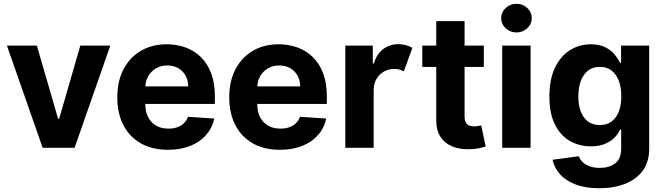

<svg xmlns="http://www.w3.org/2000/svg" viewBox="-20 -789 3546 1025"><path d="M568.9 -545.5 378.2 0H207.7L17 -545.5H176.8L290.1 -155.2H295.8L408.7 -545.5Z M876.8 10.7Q792.6 10.7 732.1 -23.6Q671.5 -57.9 638.8 -120.9Q606.2 -183.9 606.2 -270.2Q606.2 -354.4 638.8 -418Q671.5 -481.5 731 -517Q790.5 -552.6 870.7 -552.6Q924.7 -552.6 971.4 -535.3Q1018.1 -518.1 1053.1 -483.7Q1088.1 -449.2 1107.6 -397.2Q1127.1 -345.2 1127.1 -275.6V-234H666.5V-327.8H984.7Q984.7 -360.4 970.5 -385.7Q956.3 -410.9 931.3 -425.2Q906.2 -439.6 873.2 -439.6Q838.8 -439.6 812.3 -423.8Q785.9 -408 771 -381.6Q756 -355.1 755.7 -322.8V-233.7Q755.7 -193.2 770.8 -163.7Q785.9 -134.2 813.6 -118.3Q841.3 -102.3 879.3 -102.3Q904.5 -102.3 925.4 -109.4Q946.4 -116.5 961.3 -130.7Q976.2 -144.9 984 -165.5L1123.9 -156.2Q1113.3 -105.8 1080.4 -68.4Q1047.6 -30.9 995.9 -10.1Q944.2 10.7 876.8 10.7Z M1474.4 10.7Q1390.3 10.7 1329.7 -23.6Q1269.2 -57.9 1236.5 -120.9Q1203.8 -183.9 1203.8 -270.2Q1203.8 -354.4 1236.5 -418Q1269.2 -481.5 1328.7 -517Q1388.1 -552.6 1468.4 -552.6Q1522.4 -552.6 1569.1 -535.3Q1615.8 -518.1 1650.7 -483.7Q1685.7 -449.2 1705.3 -397.2Q1724.8 -345.2 1724.8 -275.6V-234H1264.2V-327.8H1582.4Q1582.4 -360.4 1568.2 -385.7Q1554 -410.9 1528.9 -425.2Q1503.9 -439.6 1470.9 -439.6Q1436.4 -439.6 1410 -423.8Q1383.5 -408 1368.6 -381.6Q1353.7 -355.1 1353.3 -322.8V-233.7Q1353.3 -193.2 1368.4 -163.7Q1383.5 -134.2 1411.2 -118.3Q1438.9 -102.3 1476.9 -102.3Q1502.1 -102.3 1523.1 -109.4Q1544 -116.5 1558.9 -130.7Q1573.9 -144.9 1581.7 -165.5L1721.6 -156.2Q1710.9 -105.8 1678.1 -68.4Q1645.2 -30.9 1593.6 -10.1Q1541.9 10.7 1474.4 10.7Z M1823.5 0V-545.5H1970.2V-450.3H1975.9Q1990.8 -501.1 2025.9 -527.2Q2061.1 -553.3 2106.9 -553.3Q2128.9 -553.3 2147.7 -547.9Q2166.5 -542.6 2181.5 -533.4L2136 -408.4Q2125.4 -413.7 2112.7 -417.4Q2100.1 -421.2 2084.5 -421.2Q2054 -421.2 2029.1 -406.8Q2004.3 -392.4 1989.7 -367.2Q1975.1 -342 1974.8 -308.6V0Z M2562.9 -545.5V-431.8H2234.4V-545.5ZM2308.9 -676.1H2460.2V-167.6Q2460.2 -146.7 2466.6 -135.1Q2473 -123.6 2484.6 -119Q2496.1 -114.3 2511.4 -114.3Q2522 -114.3 2532.7 -116.3Q2543.3 -118.3 2549 -119.3L2572.8 -6.7Q2561.4 -3.2 2540.8 1.6Q2520.2 6.4 2490.8 7.5Q2436.1 9.6 2395.1 -7.1Q2354 -23.8 2331.3 -58.9Q2308.6 -94.1 2308.9 -147.7Z M2661.2 0V-545.5H2812.5V0ZM2737.2 -615.8Q2703.5 -615.8 2679.5 -638.3Q2655.5 -660.9 2655.5 -692.5Q2655.5 -723.7 2679.5 -746.3Q2703.5 -768.8 2737.2 -768.8Q2771 -768.8 2794.9 -746.3Q2818.9 -723.7 2818.9 -692.5Q2818.9 -660.9 2794.9 -638.3Q2771 -615.8 2737.2 -615.8Z M3179 215.9Q3105.5 215.9 3053.1 195.8Q3000.7 175.8 2969.8 141.3Q2938.9 106.9 2929.7 63.9L3069.6 45.1Q3076 61.4 3089.8 75.6Q3103.7 89.8 3126.6 98.5Q3149.5 107.2 3182.5 107.2Q3231.9 107.2 3264 83.3Q3296.2 59.3 3296.2 3.2V-96.6H3289.8Q3279.8 -73.9 3259.9 -53.6Q3240.1 -33.4 3208.8 -20.6Q3177.6 -7.8 3134.2 -7.8Q3072.8 -7.8 3022.5 -36.4Q2972.3 -65 2942.6 -124.1Q2913 -183.2 2913 -273.8Q2913 -366.5 2943.2 -428.6Q2973.4 -490.8 3023.6 -521.7Q3073.9 -552.6 3133.9 -552.6Q3179.7 -552.6 3210.6 -537.1Q3241.5 -521.7 3260.5 -498.8Q3279.5 -475.9 3289.8 -453.8H3295.5V-545.5H3445.7V5.3Q3445.7 74.9 3411.6 121.8Q3377.5 168.7 3317.3 192.3Q3257.1 215.9 3179 215.9ZM3182.2 -121.4Q3218.8 -121.4 3244.1 -139.7Q3269.5 -158 3283.2 -192.3Q3296.9 -226.6 3296.9 -274.5Q3296.9 -322.4 3283.4 -357.8Q3269.9 -393.1 3244.3 -412.6Q3218.8 -432.2 3182.2 -432.2Q3144.9 -432.2 3119.3 -412.1Q3093.8 -392 3080.6 -356.5Q3067.5 -321 3067.5 -274.5Q3067.5 -227.3 3080.8 -193Q3094.1 -158.7 3119.5 -140.1Q3144.9 -121.4 3182.2 -121.4Z"/></svg>

Font: InterMG
Style: Bold
Weight: 700
Designer: Rasmus Andersson
Foundry: rsms
Version: Version 3.019;December 26, 2023;FontCreator 15.0.0.2955 64-b